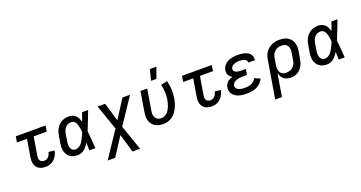

<svg xmlns="http://www.w3.org/2000/svg" viewBox="-47 -1573 4894 2605"><g transform="rotate(-20 2400.0 -270.5)"><path d="M354 8Q329 8 305 3Q281 -2 261 -14Q241 -26 227 -45Q213 -64 206.5 -87Q200 -110 200 -135Q200 -160 204 -185L246 -436H101L115 -520H545L531 -436H343L299 -171Q296 -153 297 -135.5Q298 -118 307 -104Q316 -90 331.5 -83Q347 -76 365 -76Q382 -76 399.5 -83.5Q417 -91 429 -105Q441 -119 448.5 -136Q456 -153 460 -170L545 -159Q540 -137 531.5 -115.5Q523 -94 510 -74.5Q497 -55 480 -39Q463 -23 442 -12Q421 -1 398.5 3.5Q376 8 354 8Z M820 8Q790 8 762 1.5Q734 -5 711 -21Q688 -37 673 -61Q658 -85 651 -113Q644 -141 645 -171Q646 -201 651 -231L668 -331Q672 -357 680 -382Q688 -407 702.5 -430.5Q717 -454 737 -473.5Q757 -493 781.5 -505.5Q806 -518 832 -523Q858 -528 884 -528Q912 -528 937.5 -518Q963 -508 981 -489.5Q999 -471 1010 -447Q1021 -423 1028 -397Q1040 -428 1050.5 -458.5Q1061 -489 1072 -520H1159Q1133 -453 1107.5 -385.5Q1082 -318 1054 -252Q1061 -189 1065 -126Q1069 -63 1075 0H988Q987 -28 986.5 -56Q986 -84 985 -111Q971 -89 954.5 -67.5Q938 -46 917.5 -28.5Q897 -11 871 -1.5Q845 8 820 8ZM820 -76Q841 -76 861 -86.5Q881 -97 896.5 -113Q912 -129 923.5 -148Q935 -167 945 -186Q955 -205 963.5 -225Q972 -245 981 -265Q979 -284 977 -303Q975 -322 971 -340Q967 -358 961.5 -376Q956 -394 946 -409.5Q936 -425 920 -434.5Q904 -444 884 -444Q861 -444 838 -434Q815 -424 799 -405Q783 -386 774.5 -363Q766 -340 762 -317L746 -217Q743 -201 742 -185Q741 -169 743 -153.5Q745 -138 750 -123.5Q755 -109 765 -98Q775 -87 789.5 -81.5Q804 -76 820 -76Z M1642 215H1533L1454 -51L1283 215H1174L1422 -157L1296 -520H1405L1484 -254L1655 -520H1764L1516 -148Z M2059 8Q2027 8 1996.5 2Q1966 -4 1941 -18.5Q1916 -33 1898 -56.5Q1880 -80 1870.5 -108.5Q1861 -137 1861.5 -168Q1862 -199 1867 -231L1915 -520H2012L1962 -217Q1959 -200 1958 -182.5Q1957 -165 1961 -148.5Q1965 -132 1973.5 -117.5Q1982 -103 1995 -93.5Q2008 -84 2024.5 -80Q2041 -76 2059 -76Q2081 -76 2103.5 -86Q2126 -96 2143 -113.5Q2160 -131 2172 -152Q2184 -173 2192.5 -194.5Q2201 -216 2207 -238.5Q2213 -261 2217 -283Q2226 -339 2223 -394.5Q2220 -450 2207 -502L2299 -522Q2315 -463 2318.5 -399Q2322 -335 2311 -270Q2306 -237 2296.5 -205Q2287 -173 2272 -142Q2257 -111 2236 -82.5Q2215 -54 2186.5 -33Q2158 -12 2124.5 -2Q2091 8 2059 8ZM2097 -600 2136 -756H2231L2174 -600Z M2754 8Q2729 8 2705 3Q2681 -2 2661 -14Q2641 -26 2627 -45Q2613 -64 2606.5 -87Q2600 -110 2600 -135Q2600 -160 2604 -185L2646 -436H2501L2515 -520H2945L2931 -436H2743L2699 -171Q2696 -153 2697 -135.5Q2698 -118 2707 -104Q2716 -90 2731.5 -83Q2747 -76 2765 -76Q2782 -76 2799.5 -83.5Q2817 -91 2829 -105Q2841 -119 2848.5 -136Q2856 -153 2860 -170L2945 -159Q2940 -137 2931.5 -115.5Q2923 -94 2910 -74.5Q2897 -55 2880 -39Q2863 -23 2842 -12Q2821 -1 2798.5 3.5Q2776 8 2754 8Z M3259 8Q3231 8 3203 5Q3175 2 3149.5 -5.5Q3124 -13 3101.5 -27Q3079 -41 3062.5 -62Q3046 -83 3040.5 -110Q3035 -137 3040 -165Q3043 -184 3053 -203.5Q3063 -223 3079 -236.5Q3095 -250 3114 -259Q3133 -268 3153 -274Q3137 -282 3124 -293Q3111 -304 3102.5 -319.5Q3094 -335 3092 -353.5Q3090 -372 3093 -391Q3097 -413 3108.5 -435Q3120 -457 3139 -473.5Q3158 -490 3180.5 -501Q3203 -512 3226 -518Q3249 -524 3272.5 -526Q3296 -528 3319 -528Q3343 -528 3367 -526Q3391 -524 3413.5 -518Q3436 -512 3457 -501.5Q3478 -491 3493 -474.5Q3508 -458 3514.5 -435Q3521 -412 3517 -388L3516 -381H3420V-383Q3422 -396 3417 -406.5Q3412 -417 3403 -423.5Q3394 -430 3382.5 -434Q3371 -438 3359.5 -440.5Q3348 -443 3336 -443.5Q3324 -444 3312 -444Q3299 -444 3287 -443Q3275 -442 3262.5 -439.5Q3250 -437 3237.5 -432Q3225 -427 3215 -419.5Q3205 -412 3197.5 -400.5Q3190 -389 3188 -377Q3186 -364 3190 -353Q3194 -342 3203 -334.5Q3212 -327 3223 -322.5Q3234 -318 3246 -316Q3258 -314 3270 -313Q3282 -312 3295 -312H3360L3347 -229H3282Q3268 -229 3253 -228Q3238 -227 3223.5 -224Q3209 -221 3195 -216.5Q3181 -212 3167.5 -203.5Q3154 -195 3145 -182Q3136 -169 3133 -154Q3131 -139 3136.5 -125Q3142 -111 3153 -102.5Q3164 -94 3177.5 -88.5Q3191 -83 3205.5 -80Q3220 -77 3235.5 -76Q3251 -75 3266 -75Q3288 -75 3310.5 -78.5Q3333 -82 3355 -91Q3377 -100 3395.5 -117Q3414 -134 3423 -155L3504 -121Q3494 -99 3478 -79Q3462 -59 3442.5 -44Q3423 -29 3400 -18.5Q3377 -8 3353.5 -2Q3330 4 3306 6Q3282 8 3259 8Z M3690 215H3593L3684 -331Q3688 -358 3697.5 -385Q3707 -412 3724 -435.5Q3741 -459 3764 -477.5Q3787 -496 3813.5 -507.5Q3840 -519 3867.5 -523.5Q3895 -528 3922 -528Q3954 -528 3984 -522Q4014 -516 4039.5 -501.5Q4065 -487 4083.5 -463.5Q4102 -440 4111 -411.5Q4120 -383 4120 -352Q4120 -321 4115 -289L4098 -189Q4094 -165 4087 -140.5Q4080 -116 4067 -93Q4054 -70 4036.5 -50.5Q4019 -31 3996 -17Q3973 -3 3948 2.5Q3923 8 3898 8Q3870 8 3843.5 1Q3817 -6 3796 -22.5Q3775 -39 3762.5 -63Q3750 -87 3745 -114ZM3859 -76Q3876 -76 3893 -79Q3910 -82 3926.5 -90Q3943 -98 3956.5 -110Q3970 -122 3980 -137.5Q3990 -153 3995.5 -169.5Q4001 -186 4003 -203L4020 -303Q4023 -320 4023.5 -337.5Q4024 -355 4020.5 -371.5Q4017 -388 4008.5 -402.5Q4000 -417 3986.5 -426.5Q3973 -436 3956 -440Q3939 -444 3922 -444Q3905 -444 3888 -441Q3871 -438 3855 -430Q3839 -422 3825.5 -410Q3812 -398 3801.5 -382.5Q3791 -367 3786 -350.5Q3781 -334 3778 -317L3763 -228Q3760 -210 3759 -191.5Q3758 -173 3761.5 -155.5Q3765 -138 3772.5 -122.5Q3780 -107 3793.5 -96Q3807 -85 3824 -80.5Q3841 -76 3859 -76Z M4420 8Q4390 8 4362 1.5Q4334 -5 4311 -21Q4288 -37 4273 -61Q4258 -85 4251 -113Q4244 -141 4245 -171Q4246 -201 4251 -231L4268 -331Q4272 -357 4280 -382Q4288 -407 4302.5 -430.5Q4317 -454 4337 -473.5Q4357 -493 4381.5 -505.5Q4406 -518 4432 -523Q4458 -528 4484 -528Q4512 -528 4537.5 -518Q4563 -508 4581 -489.5Q4599 -471 4610 -447Q4621 -423 4628 -397Q4640 -428 4650.5 -458.5Q4661 -489 4672 -520H4759Q4733 -453 4707.5 -385.5Q4682 -318 4654 -252Q4661 -189 4665 -126Q4669 -63 4675 0H4588Q4587 -28 4586.5 -56Q4586 -84 4585 -111Q4571 -89 4554.5 -67.5Q4538 -46 4517.5 -28.5Q4497 -11 4471 -1.5Q4445 8 4420 8ZM4420 -76Q4441 -76 4461 -86.5Q4481 -97 4496.5 -113Q4512 -129 4523.5 -148Q4535 -167 4545 -186Q4555 -205 4563.5 -225Q4572 -245 4581 -265Q4579 -284 4577 -303Q4575 -322 4571 -340Q4567 -358 4561.5 -376Q4556 -394 4546 -409.5Q4536 -425 4520 -434.5Q4504 -444 4484 -444Q4461 -444 4438 -434Q4415 -424 4399 -405Q4383 -386 4374.5 -363Q4366 -340 4362 -317L4346 -217Q4343 -201 4342 -185Q4341 -169 4343 -153.5Q4345 -138 4350 -123.5Q4355 -109 4365 -98Q4375 -87 4389.5 -81.5Q4404 -76 4420 -76Z"/></g></svg>

Font: Iosevka Medium Extended
Style: Italic
Weight: 500
Width: 7
Italic angle: -9°
Monospace: yes
Designer: Belleve Invis
Foundry: Belleve Invis
Version: Version 32.5.0; ttfautohint (v1.8.4)